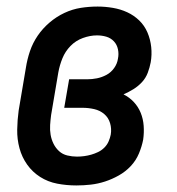

<svg xmlns="http://www.w3.org/2000/svg" viewBox="-20 -558 540 586"><path d="M213 8Q183 8 154.5 2.5Q126 -3 102.5 -18Q79 -33 63 -55.5Q47 -78 39.5 -105.5Q32 -133 32.5 -162.5Q33 -192 37 -221L59 -351Q63 -377 71.5 -402Q80 -427 95 -449Q110 -471 131 -489Q152 -507 176.5 -518.5Q201 -530 226.5 -534Q252 -538 278 -538Q301 -538 324.5 -534Q348 -530 368.5 -520.5Q389 -511 405 -495.5Q421 -480 430 -459Q439 -438 441.5 -414.5Q444 -391 440 -368Q437 -352 431 -336Q425 -320 413.5 -307.5Q402 -295 387.5 -286Q373 -277 357 -270Q375 -261 388.5 -246.5Q402 -232 409.5 -213.5Q417 -195 418.5 -174Q420 -153 417 -132Q413 -111 404 -89.5Q395 -68 379 -51Q363 -34 342.5 -22.5Q322 -11 300.5 -4Q279 3 257 5.5Q235 8 213 8ZM215 -80Q226 -80 237 -81.5Q248 -83 258.5 -86Q269 -89 279.5 -94Q290 -99 298.5 -107.5Q307 -116 311.5 -126.5Q316 -137 318 -147Q321 -165 316 -182Q311 -199 298 -210Q285 -221 267.5 -225Q250 -229 232 -229H176L191 -316H246Q261 -316 276 -319Q291 -322 305 -329.5Q319 -337 328.5 -350.5Q338 -364 340 -379Q343 -393 340 -407.5Q337 -422 327.5 -432Q318 -442 304.5 -446Q291 -450 276 -450Q255 -450 233 -442Q211 -434 195 -417.5Q179 -401 170.5 -380Q162 -359 158 -337L136 -207Q134 -192 133 -176.5Q132 -161 134.5 -146.5Q137 -132 143.5 -119Q150 -106 160.5 -96.5Q171 -87 185.5 -83.5Q200 -80 215 -80Z"/></svg>

Font: Iosevka Slab Semibold
Style: Italic
Weight: 600
Italic angle: -9°
Monospace: yes
Designer: Belleve Invis
Foundry: Belleve Invis
Version: Version 11.1.1; ttfautohint (v1.8.3)